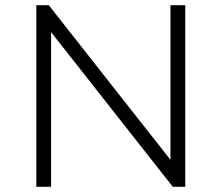

<svg xmlns="http://www.w3.org/2000/svg" viewBox="-20 -720 854 740"><path d="M177 0H120V-700H168L637 -104V-700H694V0H646L177 -596Z"/></svg>

Font: Montserrat-Alt1 Light
Style: Regular
Weight: 300
Designer: Differentunic
Foundry: Differentunic
Version: Version 7.222